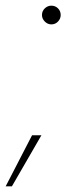

<svg xmlns="http://www.w3.org/2000/svg" viewBox="-71 -534 234 677"><path d="M110 -448Q97 -448 87 -458Q77 -468 77 -481Q77 -495 87 -504.5Q97 -514 110 -514Q124 -514 133.5 -504.5Q143 -495 143 -481Q143 -468 133.5 -458Q124 -448 110 -448ZM-51 123 42 -57H75L-29 123Z"/></svg>

Font: DM Sans 16pt Thin
Style: Italic
Weight: 250
Italic angle: -10°
Version: Version 4.004;gftools[0.9.30]